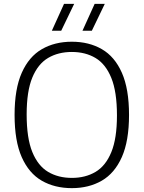

<svg xmlns="http://www.w3.org/2000/svg" viewBox="-20 -965 744 994"><path d="M352 9Q263 9 196.2 -29.5Q129.5 -68 92.5 -151.5Q55.5 -235 55.5 -370Q55.5 -505 92.8 -588.5Q130 -672 196.8 -710.5Q263.5 -749 352 -749Q440.5 -749 507.2 -710.5Q574 -672 611 -588.2Q648 -504.5 648 -370Q648 -235.5 610.8 -151.8Q573.5 -68 506.8 -29.5Q440 9 352 9ZM352 -44Q422 -44 474.5 -75Q527 -106 556.2 -177Q585.5 -248 585.5 -367.5Q585.5 -490 556.2 -561.8Q527 -633.5 474.5 -664.8Q422 -696 352 -696Q281.5 -696 229 -665Q176.5 -634 147.2 -563.2Q118 -492.5 118 -372.5Q118 -250 147.2 -178.2Q176.5 -106.5 229 -75.2Q281.5 -44 352 -44ZM407 -806 470 -945H522.5L455.5 -806ZM248.5 -806 311.5 -945H364L297 -806Z"/></svg>

Font: Encode Sans SC Light
Style: Regular
Weight: 300
Version: Version 3.002